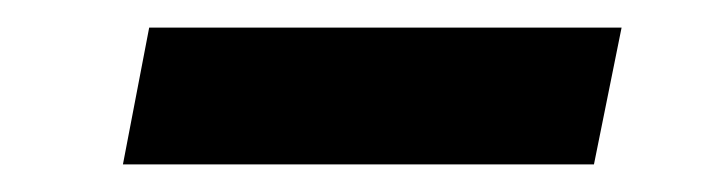

<svg xmlns="http://www.w3.org/2000/svg" viewBox="-20 -365 521 139"><path d="M69 -246H410L430 -345H88Z"/></svg>

Font: Uncut Sans Semibold Italic
Style: Regular
Weight: 600
Italic angle: -11°
Designer: Kasper Nordkvist
Foundry: UNCUT.wtf
Version: Version 1.304;Glyphs 3.2 (3246)